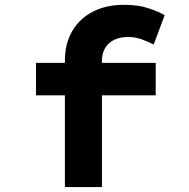

<svg xmlns="http://www.w3.org/2000/svg" viewBox="-20 -762 770 782"><path d="M244.3 0V-514.8Q244.3 -584.1 274.1 -635.2Q303.9 -686.3 358.1 -714.4Q412.2 -742.4 484.4 -742.4Q543.6 -742.4 585.1 -728.3Q626.6 -714.2 650.7 -700.2L605.9 -580.7Q589.1 -589.7 560.6 -600.6Q532.2 -611.4 502.7 -611.4Q465.9 -611.4 442.2 -598.4Q418.4 -585.5 406.8 -563.9Q395.2 -542.4 395.2 -514.8V0H320Q297.7 0 279 0Q260.3 0 244.3 0ZM126.6 -373.7V-506H614.2V-373.7Z"/></svg>

Font: Lexend Zetta
Style: Regular
Weight: 400
Designer: Bonnie Shaver-Troup, Thomas Jockin
Foundry: Lexend
Version: Version 1.007